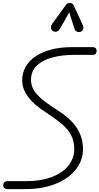

<svg xmlns="http://www.w3.org/2000/svg" viewBox="-20 -1304 686 1324"><path d="M152 0H31.5Q30 0 22.8 -1Q15.5 -2 9 -7.5Q2.5 -13 2.5 -26Q2.5 -40.5 10.8 -47.8Q19 -55 31.5 -55H161.5Q241 -55 302.8 -72.2Q364.5 -89.5 406.5 -119.5Q448.5 -149.5 470.2 -189.2Q492 -229 492 -274Q492 -331 470.2 -371.8Q448.5 -412.5 411.5 -444.5Q374.5 -476.5 329 -507L282 -538.5Q234.5 -570.5 201 -604.5Q167.5 -638.5 150.2 -674.8Q133 -711 133 -748.5Q133 -800.5 156.5 -842.8Q180 -885 225 -915.5Q270 -946 333.8 -962.5Q397.5 -979 478 -979H617.5Q620.5 -979 627.2 -978Q634 -977 640 -971.8Q646 -966.5 646 -953Q646 -939 638.8 -932.2Q631.5 -925.5 619 -925.5H490Q408.5 -925.5 341.2 -907.8Q274 -890 234 -852Q194 -814 194 -753Q194 -701.5 229.2 -659.5Q264.5 -617.5 341.5 -567L387 -537Q422.5 -514.5 452.5 -487.5Q482.5 -460.5 505 -428.5Q527.5 -396.5 540 -358.2Q552.5 -320 552.5 -275Q552.5 -231 535.5 -190.2Q518.5 -149.5 485.2 -115Q452 -80.5 403.5 -54.5Q355 -28.5 292 -14.2Q229 0 152 0ZM535.5 -1085Q520.5 -1080 509 -1086.2Q497.5 -1092.5 493.5 -1106.5L457.5 -1218.5L394.5 -1107.5Q382 -1086 366.8 -1085.2Q351.5 -1084.5 342 -1092Q331 -1102.5 331.5 -1115.5Q332 -1128.5 340 -1140L433 -1268Q441.5 -1280.5 449.8 -1282Q458 -1283.5 465.5 -1283.5Q470 -1283.5 477.5 -1279Q485 -1274.5 488.5 -1266L548 -1137.5Q558.5 -1114.5 552.8 -1101.5Q547 -1088.5 535.5 -1085Z"/></svg>

Font: Edu QLD Hand
Style: Regular
Weight: 400
Designer: Tina and Corey Anderson, Eben Sorkin
Foundry: Sorkin Type Co.
Version: Version 2.000